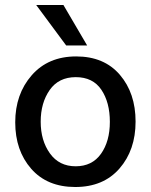

<svg xmlns="http://www.w3.org/2000/svg" viewBox="-20 -740 604 769"><path d="M329 -558H245L125 -720H234ZM283.5 -431Q215 -431 179 -379.5Q143 -328 143 -252.5Q143 -177 180 -125.5Q217 -74 283 -74Q349 -74 384.5 -124Q420 -174 420 -252Q420 -330 386 -380.5Q352 -431 283.5 -431ZM460 -440.5Q523 -367 523 -253Q523 -139 458.5 -65Q394 9 281.5 9Q169 9 105 -64Q41 -137 41 -250Q41 -363 107 -438.5Q173 -514 285 -514Q397 -514 460 -440.5Z"/></svg>

Font: Hind Mysuru Medium
Style: Regular
Weight: 500
Designer: Manushi Parikh, Hitesh Malaviya
Foundry: Indian Type Foundry
Version: Version 0.703;PS 1.0;hotconv 1.0.86;makeotf.lib2.5.63406